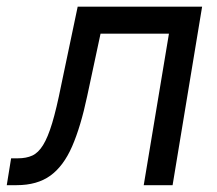

<svg xmlns="http://www.w3.org/2000/svg" viewBox="-55 -542 634 562"><path d="M-35.2 0 -22.5 -78.6H-2.9Q22 -78.6 39.6 -86.7Q57.1 -94.7 71 -117.2Q85 -139.6 97.7 -181.6Q110.4 -223.6 124 -292L172.4 -522.5H536.6L450.2 0H365.7L439.5 -443.4H239.3L200.2 -260.7Q181.2 -170.9 156 -113.3Q130.9 -55.7 92.3 -27.8Q53.7 0 -6.3 0Z"/></svg>

Font: Inter 28pt
Style: Italic
Weight: 400
Italic angle: -9.3988°
Designer: Rasmus Andersson
Foundry: rsms
Version: Version 4.001;git-66647c0bb